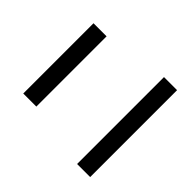

<svg xmlns="http://www.w3.org/2000/svg" viewBox="-128 -988 1256 1256"><g transform="rotate(-45 500.0 -360.0)"><path d="M175 -587V-708H825V-587ZM98 -12V-133H902V-12Z"/></g></svg>

Font: Murecho Thin Medium
Style: Regular
Weight: 500
Version: Version 1.010